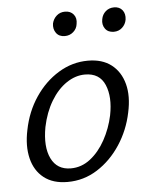

<svg xmlns="http://www.w3.org/2000/svg" viewBox="-48 -647 546 695"><g transform="rotate(-5 225.5 -299.5)"><path d="M170 8Q117 8 84 -18Q51 -44 40 -89.5Q29 -135 41 -192Q54 -258 89 -310Q124 -362 174 -392.5Q224 -423 281 -423Q333 -423 366 -397.5Q399 -372 411 -327Q423 -282 410 -223Q397 -160 362.5 -107.5Q328 -55 278.5 -23.5Q229 8 170 8ZM186 -40Q225 -40 257 -65Q289 -90 311.5 -131Q334 -172 344 -219Q357 -285 338 -329.5Q319 -374 266 -374Q231 -374 198.5 -352Q166 -330 142 -290Q118 -250 107 -197Q94 -126 115 -83Q136 -40 186 -40ZM206 -519Q185 -519 174.5 -533.5Q164 -548 167 -568Q171 -585 183.5 -596Q196 -607 214 -607Q234 -607 245 -593.5Q256 -580 252 -559Q250 -542 237 -530.5Q224 -519 206 -519ZM384 -519Q363 -519 352.5 -533.5Q342 -548 346 -568Q349 -585 361.5 -596Q374 -607 392 -607Q412 -607 422.5 -593.5Q433 -580 430 -559Q427 -542 414.5 -530.5Q402 -519 384 -519Z"/></g></svg>

Font: Ysabeau
Style: Italic
Weight: 400
Italic angle: -12°
Designer: Christian Thalmann (Catharsis Fonts)
Version: Version 2.000;gftools[0.9.27.dev2+g8671c4b]